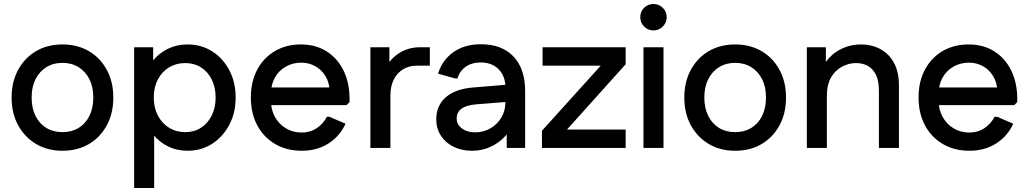

<svg xmlns="http://www.w3.org/2000/svg" viewBox="-20 -739 5139 959"><path d="M292 14Q217 14 160 -20Q103 -54 70.5 -113.5Q38 -173 38 -252Q38 -330 70.5 -390Q103 -450 160 -483.5Q217 -517 292 -517Q367 -517 424 -483.5Q481 -450 513.5 -390Q546 -330 546 -252Q546 -173 513.5 -113Q481 -53 424 -19.5Q367 14 292 14ZM292 -79Q338 -79 372.5 -100Q407 -121 426.5 -160Q446 -199 446 -252Q446 -305 426.5 -343.5Q407 -382 372.5 -403.5Q338 -425 292 -425Q246 -425 211.5 -403.5Q177 -382 157.5 -343.5Q138 -305 138 -252Q138 -199 157.5 -160Q177 -121 211.5 -100Q246 -79 292 -79Z M917 14Q863 14 819 -8Q775 -30 745 -67Q715 -104 702 -149V-355Q715 -401 745 -437.5Q775 -474 819 -495.5Q863 -517 917 -517Q985 -517 1039 -483Q1093 -449 1125 -389Q1157 -329 1157 -252Q1157 -175 1125 -115Q1093 -55 1039 -20.5Q985 14 917 14ZM650 200V-503H745V-336L725 -252L750 -168V200ZM905 -79Q950 -79 984 -101Q1018 -123 1037.5 -162Q1057 -201 1057 -252Q1057 -303 1037.5 -342Q1018 -381 984 -402.5Q950 -424 905 -424Q860 -424 824.5 -402.5Q789 -381 768.5 -342Q748 -303 748 -252Q748 -201 768.5 -162Q789 -123 824.5 -101Q860 -79 905 -79Z M1487 14Q1412 14 1354.5 -19.5Q1297 -53 1265 -113Q1233 -173 1233 -252Q1233 -331 1264.5 -390.5Q1296 -450 1352.5 -483.5Q1409 -517 1483 -517Q1556 -517 1610.5 -483Q1665 -449 1695.5 -387.5Q1726 -326 1726 -244V-229L1711 -214H1284V-302H1678L1627 -282Q1625 -327 1605.5 -359Q1586 -391 1554.5 -408.5Q1523 -426 1484 -426Q1442 -426 1407 -406Q1372 -386 1352.5 -350.5Q1333 -315 1333 -268V-238Q1333 -192 1353 -155.5Q1373 -119 1408 -98Q1443 -77 1487 -77Q1529 -77 1561.5 -98.5Q1594 -120 1613 -156H1625L1706 -121Q1677 -58 1620 -22Q1563 14 1487 14Z M1830 0V-503H1925V-368L1898 -377Q1918 -435 1966.5 -469Q2015 -503 2078 -503H2127V-411H2062Q2022 -411 1992.5 -392.5Q1963 -374 1946.5 -341Q1930 -308 1930 -263V0Z M2337 14Q2286 14 2245.5 -6Q2205 -26 2182 -61.5Q2159 -97 2159 -143Q2159 -212 2207 -253.5Q2255 -295 2343 -302L2537 -318V-232L2360 -218Q2309 -214 2285 -196Q2261 -178 2261 -147Q2261 -117 2287 -97.5Q2313 -78 2353 -78Q2395 -78 2429.5 -98Q2464 -118 2484 -151.5Q2504 -185 2504 -224V-306Q2504 -359 2470.5 -393Q2437 -427 2382 -427Q2336 -427 2305.5 -405Q2275 -383 2265 -347H2254L2168 -371Q2188 -438 2244 -478Q2300 -518 2382 -518Q2487 -518 2545 -456.5Q2603 -395 2603 -284V0H2511V-146L2547 -135Q2535 -94 2504.5 -60Q2474 -26 2431 -6Q2388 14 2337 14Z M2687 0V-86L3033 -469L3034 -411H2690V-503H3105V-418L2759 -33L2758 -92H3105V0Z M3194 0V-503H3294V0ZM3244 -587Q3216 -587 3197 -606.5Q3178 -626 3178 -653Q3178 -681 3197 -700Q3216 -719 3244 -719Q3271 -719 3290.5 -700Q3310 -681 3310 -653Q3310 -626 3290.5 -606.5Q3271 -587 3244 -587Z M3652 14Q3577 14 3520 -20Q3463 -54 3430.5 -113.5Q3398 -173 3398 -252Q3398 -330 3430.5 -390Q3463 -450 3520 -483.5Q3577 -517 3652 -517Q3727 -517 3784 -483.5Q3841 -450 3873.5 -390Q3906 -330 3906 -252Q3906 -173 3873.5 -113Q3841 -53 3784 -19.5Q3727 14 3652 14ZM3652 -79Q3698 -79 3732.5 -100Q3767 -121 3786.5 -160Q3806 -199 3806 -252Q3806 -305 3786.5 -343.5Q3767 -382 3732.5 -403.5Q3698 -425 3652 -425Q3606 -425 3571.5 -403.5Q3537 -382 3517.5 -343.5Q3498 -305 3498 -252Q3498 -199 3517.5 -160Q3537 -121 3571.5 -100Q3606 -79 3652 -79Z M4010 0V-503H4105V-368L4078 -377Q4093 -420 4123 -451.5Q4153 -483 4193.5 -500Q4234 -517 4280 -517Q4334 -517 4377 -494Q4420 -471 4445 -425.5Q4470 -380 4470 -312V0H4370V-284Q4370 -335 4355 -365.5Q4340 -396 4314.5 -410Q4289 -424 4255 -424Q4221 -424 4187.5 -407Q4154 -390 4132 -354Q4110 -318 4110 -260V0Z M4822 14Q4747 14 4689.5 -19.5Q4632 -53 4600 -113Q4568 -173 4568 -252Q4568 -331 4599.5 -390.5Q4631 -450 4687.5 -483.5Q4744 -517 4818 -517Q4891 -517 4945.5 -483Q5000 -449 5030.5 -387.5Q5061 -326 5061 -244V-229L5046 -214H4619V-302H5013L4962 -282Q4960 -327 4940.5 -359Q4921 -391 4889.5 -408.5Q4858 -426 4819 -426Q4777 -426 4742 -406Q4707 -386 4687.5 -350.5Q4668 -315 4668 -268V-238Q4668 -192 4688 -155.5Q4708 -119 4743 -98Q4778 -77 4822 -77Q4864 -77 4896.5 -98.5Q4929 -120 4948 -156H4960L5041 -121Q5012 -58 4955 -22Q4898 14 4822 14Z"/></svg>

Font: Fustat SemiBold
Style: Regular
Weight: 600
Designer: Mohamed Gaber, Khaled Hosny, Laura Garcia Mut
Foundry: Kief Type Foundry, Alif Type Foundry, Hard Type Foundry
Version: Version 1.007